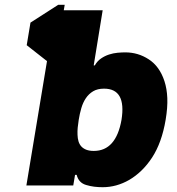

<svg xmlns="http://www.w3.org/2000/svg" viewBox="-20 -770 733 797"><path d="M175.1 -516.3 90.9 -582.4 106.5 -676.1 221.6 -750H248.6L244.7 -727.3H406.2L369 -498.6H373.6Q383.9 -516.7 399.5 -527.3Q415.1 -538 432.7 -543.7Q450.3 -549.4 468 -551Q485.8 -552.6 500 -552.6Q553.3 -552.6 597.3 -523.8Q642.4 -494.7 662.6 -433.2Q672.9 -402 674.5 -362.7Q676.1 -323.5 667.6 -272.7Q651.6 -177.6 611.2 -115.8Q590.9 -84.9 566.9 -61.8Q543 -38.7 516.7 -23.4Q490.4 -8.2 462.5 -0.5Q434.7 7.1 406.2 7.1Q388.1 7.1 371.1 5Q354 2.8 337.7 -2.1Q306.5 -11 298.3 -44H291.5L284.1 0H89.5ZM301.8 -210.6Q302.2 -195.7 305.9 -183.2Q309.7 -170.8 317.6 -162.1Q325.6 -153.4 338.4 -148.4Q351.2 -143.5 369.3 -143.5Q461.6 -143.5 484.4 -272.7Q505 -402 411.9 -402Q384.9 -402 366.7 -391.2Q348.4 -380.3 336.3 -362.2Q324.2 -344.1 317.5 -320.8Q310.7 -297.6 306.8 -272.7Q304 -255.7 302.6 -240.6Q301.1 -225.5 301.8 -210.6Z"/></svg>

Font: Inter P Black
Style: Italic
Weight: 900
Italic angle: -9.40001°
Designer: Rasmus Andersson
Foundry: rsms
Version: Version 3.018;git-588b23468